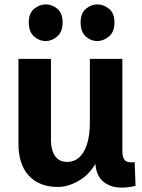

<svg xmlns="http://www.w3.org/2000/svg" viewBox="-20 -837 647 874"><path d="M413 -114H426Q395 -48 343.5 -17Q292 14 244 14Q159 14 111.5 -37Q64 -88 64 -183V-569H212V-200Q212 -154 230.5 -127Q249 -100 286 -100Q318 -100 341 -121Q364 -142 376.5 -182Q389 -222 389 -279V-569H537V-151Q537 -123 546 -110.5Q555 -98 577 -98Q581 -98 585 -98Q589 -98 593 -99L597 9Q581 13 564.5 15Q548 17 534 17Q480 17 446.5 -13.5Q413 -44 413 -114ZM188 -650Q159 -650 135 -671Q111 -692 111 -735Q111 -777 135.5 -797Q160 -817 189 -817Q217 -817 241 -797Q265 -777 265 -735Q265 -692 240.5 -671Q216 -650 188 -650ZM422 -650Q394 -650 370.5 -671Q347 -692 347 -735Q347 -777 371 -797Q395 -817 423 -817Q452 -817 476.5 -797Q501 -777 501 -735Q501 -692 476 -671Q451 -650 422 -650Z"/></svg>

Font: Yaldevi ExtraLight
Style: Bold
Weight: 700
Version: Version 1.100